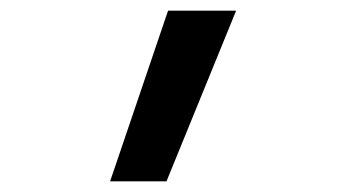

<svg xmlns="http://www.w3.org/2000/svg" viewBox="-20 -173 640 361"><path d="M187 168 296 -153H424L293 168Z"/></svg>

Font: Iosevka Curly Slab SmBdEx
Style: Regular
Weight: 600
Width: 7
Monospace: yes
Designer: Belleve Invis
Foundry: Belleve Invis
Version: Version 11.1.0; ttfautohint (v1.8.3)